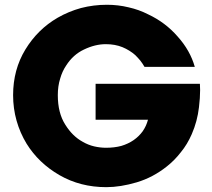

<svg xmlns="http://www.w3.org/2000/svg" viewBox="-20 -774 894 809"><path d="M800.8 -492.2Q781.2 -561.5 728.5 -620.1Q676.8 -679.7 603.5 -713.9Q565.4 -733.4 521.5 -743.2Q477.5 -753.9 430.7 -753.9Q374 -753.9 321.3 -740.2Q268.6 -725.6 222.7 -699.2Q138.7 -650.4 86.9 -565.4Q35.2 -480.5 35.2 -373Q35.2 -317.4 49.8 -265.6Q64.5 -213.9 91.8 -168.9Q142.6 -86.9 230.5 -36.1Q318.4 14.6 427.7 14.6Q487.3 14.6 556.6 -5.9Q625 -26.4 683.6 -73.2Q715.8 -98.6 742.2 -132.8Q769.5 -166 788.1 -209Q811.5 -262.7 818.4 -322.3Q823.2 -362.3 823.2 -394.5Q823.2 -408.2 822.3 -420.9Q675.8 -420.9 382.8 -420.9Q382.8 -382.8 382.8 -269.5Q438.5 -269.5 603.5 -269.5Q596.7 -243.2 581.1 -220.7Q565.4 -199.2 543 -183.6Q520.5 -168 491.2 -159.2Q461.9 -151.4 426.8 -151.4Q402.3 -151.4 377 -157.2Q351.6 -163.1 328.1 -176.8Q285.2 -200.2 254.9 -249Q223.6 -297.9 223.6 -373Q223.6 -411.1 233.4 -442.4Q242.2 -473.6 258.8 -498Q288.1 -543.9 334 -565.4Q380.9 -587.9 425.8 -587.9Q464.8 -587.9 496.1 -575.2Q526.4 -562.5 549.8 -542Q561.5 -530.3 571.3 -518.6Q581.1 -505.9 588.9 -492.2Q659.2 -492.2 800.8 -492.2Z"/></svg>

Font: Avakin
Style: Bold
Weight: 700
Designer: Herb Lubalin, Tom Carnase, Ed Benguiat, Adobe Type Staff
Version: Version 1.0